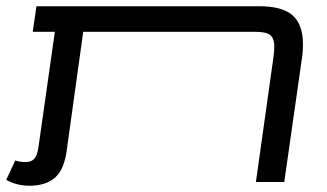

<svg xmlns="http://www.w3.org/2000/svg" viewBox="-30 -584 1048 616"><path d="M942 -442Q942 -416 938 -392L882 0H791L847 -398Q850 -419 850 -435Q850 -461 837 -471.5Q824 -482 788 -482H237L184 -101Q176 -41 147.5 -15Q119 11 67 12Q23 12 -10 -7L19 -69Q34 -64 50 -64Q70 -64 79.5 -74Q89 -84 93 -109L146 -482H75L87 -564H802Q876 -564 909 -534.5Q942 -505 942 -442Z"/></svg>

Font: FiraGO
Style: Italic
Weight: 400
Italic angle: -8°
Designer: bBox Type GmbH
Foundry: bBox Type GmbH
Version: Version 1.001